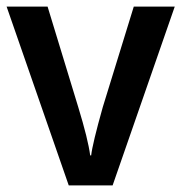

<svg xmlns="http://www.w3.org/2000/svg" viewBox="-20 -561 549 581"><path d="M188 0 0 -541H124L216.8 -236.8Q246.6 -139.2 252.9 -90.8H255.9Q259.8 -126 291 -236.8L384.8 -541H508.8L320.8 0Z"/></svg>

Font: Droid Sans TV
Style: Bold
Weight: 600
Version: Version 1.00